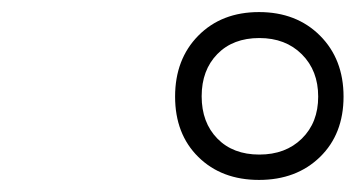

<svg xmlns="http://www.w3.org/2000/svg" viewBox="-20 -725 600 318"><path d="M270 -565C270 -523.7 282.8 -490.3 308.5 -465C334.2 -439.7 367.7 -427 409 -427C450.3 -427 484 -439.7 510 -465C536 -490.3 549 -523.7 549 -565C549 -606.3 536 -640 510 -666C484 -692 450.3 -705 409 -705C367.7 -705 334.2 -692 308.5 -666C282.8 -640 270 -606.3 270 -565ZM340 -635.5C357.3 -653.2 380.5 -662 409.5 -662C438.5 -662 462 -653 480 -635C498 -617 507 -593.7 507 -565C507 -536.3 498 -513.2 480 -495.5C462 -477.8 438.5 -469 409.5 -469C380.5 -469 357.3 -477.8 340 -495.5C322.7 -513.2 314 -536.5 314 -565.5C314 -594.5 322.7 -617.8 340 -635.5Z"/></svg>

Font: Titillium Web
Style: Light Italic
Weight: 300
Italic angle: -13°
Version: Version 1.001;PS 57.000;hotconv 1.0.70;makeotf.lib2.5.55311